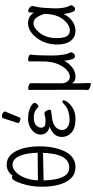

<svg xmlns="http://www.w3.org/2000/svg" viewBox="508 -1312 984 2040"><g transform="rotate(-90 1000.0 -292.0)"><path d="M244 18Q173 18 127 -28.5Q81 -75 58.5 -155Q36 -235 36 -337Q36 -456 70 -555Q102 -657 134 -657Q147 -657 153 -650Q197 -713 271 -713Q334 -713 377 -667.5Q420 -622 442.5 -543Q465 -464 465 -363Q465 -210 412 -96Q355 18 244 18ZM240 -48Q386 -48 396 -327Q187 -324 103 -321Q104 -252 116 -193Q129 -127 158 -87.5Q187 -48 240 -48ZM104 -381Q317 -383 397 -384Q395 -491 368 -564Q335 -651 267 -651Q232 -651 194.5 -618Q157 -585 130 -516Q108 -461 104 -381Z M910 -39Q848 18 755.5 18Q663 18 616 -20.5Q569 -59 565 -119Q560 -214 675 -258Q634 -265 613 -289.5Q592 -314 590 -346.5Q588 -379 607.5 -410.5Q627 -442 668 -464Q709 -486 757 -486Q805 -486 844.5 -474.5Q884 -463 904.5 -447Q925 -431 926 -422Q927 -402 913.5 -389Q900 -376 892.5 -376Q885 -376 880 -380L870 -390Q834 -425 771 -425Q714 -425 688 -399.5Q662 -374 663.5 -346Q665 -318 682 -309Q699 -300 736.5 -300Q774 -300 811 -312H815Q830 -312 841.5 -293.5Q853 -275 854 -258.5Q855 -242 841 -241Q750 -232 713.5 -218.5Q677 -205 657 -178Q637 -151 639 -118.5Q641 -86 671.5 -65.5Q702 -45 746.5 -45Q791 -45 835.5 -57.5Q880 -70 916 -106Q930 -121 942 -121Q954 -121 954.5 -110.5Q955 -100 945 -81Q935 -62 910 -39ZM772 -576Q769 -567 755.5 -567Q742 -567 727.5 -575Q713 -583 713 -589.5Q713 -596 714 -597L764 -752Q767 -764 784.5 -764Q802 -764 818.5 -754.5Q835 -745 835 -732Q835 -729 834 -727Z M1138 173Q1138 180 1123.5 180Q1109 180 1087.5 170.5Q1066 161 1064 149V147Q1067 98 1066 60Q1066 -405 1065 -440L1064 -474Q1065 -484 1085 -484Q1101 -484 1118.5 -476Q1136 -468 1136 -456Q1135 -388 1135 -193V-123Q1137 -92 1153 -69Q1172 -42 1205 -42Q1240 -42 1276 -74.5Q1312 -107 1337.5 -165.5Q1363 -224 1367 -301Q1368 -318 1368 -475Q1368 -485 1390 -485Q1406 -485 1423 -477.5Q1440 -470 1440 -458Q1430 -383 1430 -237Q1430 -97 1464 -34L1465 -29Q1465 -19 1452.5 -3Q1440 13 1422 13Q1397 13 1386 -34Q1375 -81 1374 -103Q1354 -59 1308.5 -20.5Q1263 18 1205 18Q1153 18 1134 -19L1135 68Q1135 119 1138 173Z M1695 18Q1627 18 1587 -32Q1547 -82 1547 -175Q1547 -302 1617.5 -394Q1688 -486 1773 -486Q1851 -486 1885 -423Q1887 -445 1888 -466Q1889 -484 1904.5 -484Q1920 -484 1937.5 -470.5Q1955 -457 1957 -442Q1952 -420 1944 -377Q1939 -347 1936 -306Q1931 -225 1931 -193Q1931 -91 1963 -34L1965 -29Q1965 -19 1952.5 -3Q1940 13 1922 13Q1906 13 1895.5 -8.5Q1885 -30 1879 -60.5Q1873 -91 1871 -108Q1843 -49 1795 -15.5Q1747 18 1695 18ZM1694 -42Q1736 -42 1774 -72Q1867 -147 1872 -296Q1872 -304 1873 -311Q1862 -347 1846 -376Q1818 -428 1773 -428Q1720 -428 1667.5 -358Q1615 -288 1615 -180Q1615 -42 1694 -42Z"/></g></svg>

Font: LXGW WenKai Mono Lite
Style: Regular
Weight: 400
Monospace: yes
Designer: LXGW / Fontworks Inc.
Foundry: LXGW / Fontworks Inc.
Version: Version 1.520; June 14, 2025